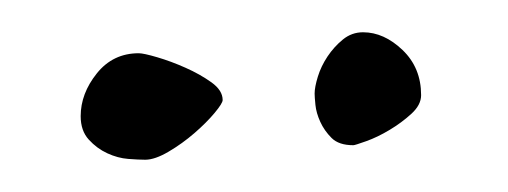

<svg xmlns="http://www.w3.org/2000/svg" viewBox="-20 -503 315 119"><path d="M118 -441Q118 -439 113 -433Q108 -427 100.5 -420.5Q93 -414 84.5 -409Q76 -404 70 -404Q66 -404 59.5 -404.5Q53 -405 46.5 -408Q40 -411 35 -416.5Q30 -422 30 -431Q30 -445 40 -457.5Q50 -470 66 -470Q69 -470 77.5 -467.5Q86 -465 95 -461Q104 -457 111 -452Q118 -447 118 -441ZM241 -444Q241 -438 235 -432.5Q229 -427 221.5 -422.5Q214 -418 207 -415.5Q200 -413 199 -413Q190 -413 185.5 -417.5Q181 -422 178.5 -427.5Q176 -433 175.5 -438Q175 -443 175 -445Q175 -449 177 -455.5Q179 -462 183 -468Q187 -474 192.5 -478.5Q198 -483 205 -483Q218 -483 229.5 -472Q241 -461 241 -444Z"/></svg>

Font: Reenie Beanie
Style: Regular
Weight: 500
Designer: James Grieshaber
Foundry: James Grieshaber
Version: Version 1.000